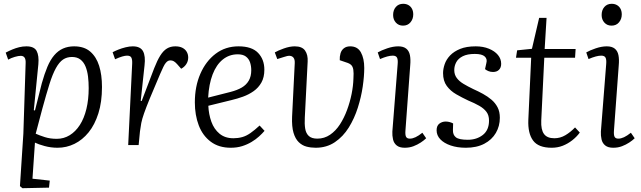

<svg xmlns="http://www.w3.org/2000/svg" viewBox="-20 -764 3377 1011"><path d="M115 -431Q116 -451 109.5 -460.5Q103 -470 89 -470Q77 -470 58 -464.5Q39 -459 23 -450L10 -487Q27 -496 45 -503.5Q63 -511 81.5 -515.5Q100 -520 119 -520Q160 -520 173 -495.5Q186 -471 182 -426L158 -184L164 -182L200 -325Q214 -375 229.5 -412Q245 -449 265.5 -473Q286 -497 312 -508.5Q338 -520 370 -520Q423 -520 455 -492.5Q487 -465 502 -417.5Q517 -370 517 -306Q517 -227 498 -167Q479 -107 446.5 -67Q414 -27 372 -6.5Q330 14 283 14Q248 14 215 5Q182 -4 164 -13L151 177L242 187L238 224L98 227L85 216L103 -60ZM359 -464Q332 -464 312 -450.5Q292 -437 274.5 -405.5Q257 -374 240.5 -321.5Q224 -269 203 -192L168 -60Q188 -51 216 -42Q244 -33 279 -33Q316 -33 347 -52Q378 -71 400.5 -106Q423 -141 435 -190.5Q447 -240 447 -300Q447 -332 443.5 -361Q440 -390 430.5 -413.5Q421 -437 403.5 -450.5Q386 -464 359 -464Z M676 -429Q677 -449 672 -460Q667 -471 649 -471Q639 -471 623.5 -466.5Q608 -462 586 -452L573 -489Q584 -495 602.5 -502.5Q621 -510 641.5 -515Q662 -520 679 -520Q719 -520 733 -494.5Q747 -469 741 -419L721 -233L726 -232L792 -405Q808 -446 824 -471.5Q840 -497 859 -508.5Q878 -520 903 -520Q925 -520 940 -512.5Q955 -505 963 -491.5Q971 -478 971 -461Q971 -442 961 -426.5Q951 -411 934 -402L912 -427Q903 -437 895 -441.5Q887 -446 878 -446Q871 -446 865.5 -443.5Q860 -441 853.5 -433.5Q847 -426 840 -411.5Q833 -397 823 -374Q789 -295 769 -246Q749 -197 738.5 -167Q728 -137 724 -116.5Q720 -96 717 -72L710 0H655Z M1236 -520Q1306 -520 1339 -485.5Q1372 -451 1372 -397Q1372 -357 1356.5 -329.5Q1341 -302 1315.5 -284Q1290 -266 1259.5 -255Q1229 -244 1199 -237L1077 -207Q1079 -162 1093 -123Q1107 -84 1136 -60Q1165 -36 1209 -36Q1233 -36 1255 -42Q1277 -48 1299 -63.5Q1321 -79 1347 -103L1373 -75Q1361 -61 1344 -45.5Q1327 -30 1304.5 -16.5Q1282 -3 1255 5.5Q1228 14 1195 14Q1132 14 1089.5 -18Q1047 -50 1026.5 -104Q1006 -158 1006 -225Q1006 -309 1035 -375.5Q1064 -442 1115.5 -481Q1167 -520 1236 -520ZM1303 -394Q1303 -417 1296.5 -436Q1290 -455 1274.5 -466.5Q1259 -478 1232 -478Q1187 -478 1153 -450.5Q1119 -423 1099.5 -372Q1080 -321 1076 -250L1194 -280Q1229 -289 1253 -303Q1277 -317 1290 -339.5Q1303 -362 1303 -394Z M1824 -520Q1863 -520 1880.5 -488Q1898 -456 1898 -406Q1898 -363 1890 -308Q1882 -253 1864 -196.5Q1846 -140 1816.5 -92.5Q1787 -45 1743.5 -15.5Q1700 14 1642 14Q1617 14 1594 8Q1571 2 1553 -15.5Q1535 -33 1525.5 -65Q1516 -97 1518 -149L1532 -431Q1533 -450 1526 -459.5Q1519 -469 1506.5 -470Q1494 -471 1475 -464L1440 -453L1427 -488Q1444 -498 1475 -509Q1506 -520 1532 -520Q1571 -520 1586.5 -497.5Q1602 -475 1600 -440L1585 -145Q1583 -112 1587 -87Q1591 -62 1606 -48Q1621 -34 1651 -34Q1688 -34 1718 -54.5Q1748 -75 1770 -109Q1792 -143 1807.5 -185Q1823 -227 1831.5 -269.5Q1840 -312 1841 -350Q1843 -380 1840.5 -396.5Q1838 -413 1829.5 -421.5Q1821 -430 1804 -435L1769 -447Q1768 -466 1773 -483Q1778 -500 1791 -510Q1804 -520 1824 -520Z M2074 -427Q2076 -450 2070.5 -460.5Q2065 -471 2048 -471Q2035 -471 2018.5 -466.5Q2002 -462 1981 -453L1969 -488Q1988 -499 2019 -509.5Q2050 -520 2077 -520Q2104 -520 2119 -508Q2134 -496 2138.5 -473.5Q2143 -451 2140 -419L2115 -78Q2113 -54 2118 -44Q2123 -34 2138 -34Q2152 -34 2168 -41.5Q2184 -49 2204 -65L2224 -36Q2213 -25 2195.5 -13.5Q2178 -2 2157 6Q2136 14 2111 14Q2084 14 2069 2Q2054 -10 2049.5 -30Q2045 -50 2046 -71ZM2050 -685Q2050 -711 2064.5 -727.5Q2079 -744 2103 -744Q2119 -744 2131 -737Q2143 -730 2149.5 -717.5Q2156 -705 2156 -688Q2156 -664 2141.5 -646.5Q2127 -629 2102 -629Q2079 -629 2064.5 -645Q2050 -661 2050 -685Z M2443 -28Q2490 -28 2522.5 -53.5Q2555 -79 2555 -129Q2555 -157 2541.5 -175Q2528 -193 2503.5 -207Q2479 -221 2445 -235Q2413 -250 2382.5 -267.5Q2352 -285 2332.5 -311.5Q2313 -338 2313 -379Q2313 -401 2321.5 -426Q2330 -451 2350 -472Q2370 -493 2403 -506.5Q2436 -520 2485 -520Q2524 -520 2554.5 -507.5Q2585 -495 2602 -474.5Q2619 -454 2619 -428Q2619 -408 2607.5 -396.5Q2596 -385 2576 -385Q2563 -385 2552 -389.5Q2541 -394 2534 -400L2541 -432Q2547 -453 2532.5 -466.5Q2518 -480 2480 -480Q2441 -480 2417 -468Q2393 -456 2382.5 -436.5Q2372 -417 2372 -395Q2372 -371 2385 -353.5Q2398 -336 2420.5 -322.5Q2443 -309 2472 -295Q2499 -283 2523.5 -269.5Q2548 -256 2568 -239Q2588 -222 2600 -199Q2612 -176 2612 -144Q2612 -100 2591 -64Q2570 -28 2530 -7Q2490 14 2433 14Q2388 14 2353 2Q2318 -10 2298.5 -30.5Q2279 -51 2279 -78Q2279 -102 2293.5 -113Q2308 -124 2327 -124Q2338 -124 2348.5 -121Q2359 -118 2366 -114L2365 -80Q2364 -54 2380.5 -41Q2397 -28 2443 -28Z M2703 -499 2781 -507 2819 -670H2858L2848 -506H3011L3008 -460H2846L2830 -129Q2828 -81 2844.5 -58.5Q2861 -36 2899 -36Q2930 -36 2957 -52Q2984 -68 3008 -93L3033 -66Q3017 -44 2993.5 -25.5Q2970 -7 2943 3.5Q2916 14 2885 14Q2815 14 2787 -24Q2759 -62 2762 -133L2777 -460H2697Z M3172 -427Q3174 -450 3168.5 -460.5Q3163 -471 3146 -471Q3133 -471 3116.5 -466.5Q3100 -462 3079 -453L3067 -488Q3086 -499 3117 -509.5Q3148 -520 3175 -520Q3202 -520 3217 -508Q3232 -496 3236.5 -473.5Q3241 -451 3238 -419L3213 -78Q3211 -54 3216 -44Q3221 -34 3236 -34Q3250 -34 3266 -41.5Q3282 -49 3302 -65L3322 -36Q3311 -25 3293.5 -13.5Q3276 -2 3255 6Q3234 14 3209 14Q3182 14 3167 2Q3152 -10 3147.5 -30Q3143 -50 3144 -71ZM3148 -685Q3148 -711 3162.5 -727.5Q3177 -744 3201 -744Q3217 -744 3229 -737Q3241 -730 3247.5 -717.5Q3254 -705 3254 -688Q3254 -664 3239.5 -646.5Q3225 -629 3200 -629Q3177 -629 3162.5 -645Q3148 -661 3148 -685Z"/></svg>

Font: Literata 24pt Light
Style: Italic
Weight: 300
Italic angle: -2°
Designer: Latin by Veronika Burian and Jose Scaglione. Greek by Irene Vlachou. Cyrillic by Vera Evstafieva
Foundry: TypeTogether
Version: Version 3.103;gftools[0.9.29]